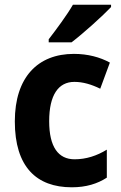

<svg xmlns="http://www.w3.org/2000/svg" viewBox="-20 -786 513 816"><path d="M452 -756V-766H290C264 -721 220 -662 187 -619V-606H284C334 -644 417 -719 452 -756ZM285 10C346 10 394 -5 434 -31V-150C392 -124 346 -109 297 -109C228 -109 189 -161 189 -271C189 -382 228 -438 296 -438C333 -438 369 -427 406 -409L447 -520C405 -543 353 -557 294 -557C141 -557 43 -458 43 -270C43 -77 135 10 285 10Z"/></svg>

Font: Noto Sans Khmer SemiCondensed
Style: Bold
Weight: 700
Width: 4
Designer: Danh Hong and the Monotype Design Team
Foundry: Monotype Imaging Inc.
Version: Version 2.004